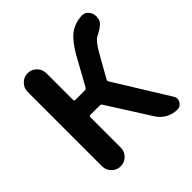

<svg xmlns="http://www.w3.org/2000/svg" viewBox="-194 -917 1079 1079"><g transform="rotate(-45 346.0 -377.0)"><path d="M454.1 -402.3Q449.2 -393.6 454.1 -385.7L652.3 -65.4Q659.2 -54.7 659.2 -43Q659.2 -33.2 653.3 -22.5Q640.6 0 615.2 0Q579.1 0 547.4 -17.6Q515.6 -35.2 497.1 -65.4L337.9 -316.4Q333 -325.2 323.2 -325.2H249Q239.3 -325.2 239.3 -315.4V-74.2Q239.3 -43 217.3 -21.5Q195.3 0 165 0Q134.8 0 112.8 -21.5Q90.8 -43 90.8 -74.2V-666Q90.8 -696.3 112.8 -718.3Q134.8 -740.2 165 -740.2Q195.3 -740.2 217.3 -718.3Q239.3 -696.3 239.3 -666V-454.1Q239.3 -444.3 249 -444.3H323.2Q333 -444.3 337.9 -452.1L430.7 -620.1Q471.7 -691.4 511.7 -721.2Q551.8 -751 608.4 -753.9Q609.4 -753.9 610.4 -753.9Q636.7 -753.9 652.3 -731.4Q664.1 -713.9 664.1 -692.4Q664.1 -685.5 662.1 -677.7V-674.8Q660.2 -665 655.3 -657.2Q650.4 -649.4 640.6 -641.6Q630.9 -633.8 625.5 -629.9Q620.1 -626 605 -618.2Q589.8 -610.4 586.9 -608.4Q563.5 -594.7 533.2 -542Z"/></g></svg>

Font: Gen Jyuu GothicX Bold
Style: Bold
Weight: 700
Designer: Ryoko NISHIZUKA (kana &amp; ideographs); Paul D. Hunt (Latin, Greek &amp; Cyrillic); Wenlong ZHANG (bopomofo); Sandoll C
Version: Version 1.058.20140828